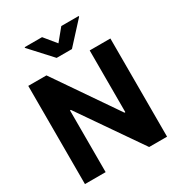

<svg xmlns="http://www.w3.org/2000/svg" viewBox="-219 -1093 1140 1232"><g transform="rotate(-30 351.0 -477.0)"><path d="M502 -727.5H655.3V0H522.5L206.5 -457.5H200.2V0H46.9V-727.5H181.6L495.6 -270H502ZM150.9 -948.7V-954.1H279.8L351.1 -867.2L422.4 -954.1H551.3V-948.7L407.7 -792H294.4Z"/></g></svg>

Font: Inter Tight Stencil
Style: Bold
Weight: 700
Designer: Rasmus Andersson
Foundry: rsms
Version: Version 3.004;Glyphs 3.1.2 (3151)